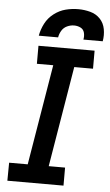

<svg xmlns="http://www.w3.org/2000/svg" viewBox="-62 -989 589 1029"><g transform="rotate(5 232.5 -474.5)"><path d="M18 0H320V-97H232L322 -638H423V-735H121V-638H209L119 -97H19ZM118 -789H222Q225 -808 235.5 -825.5Q246 -843 264.5 -851.5Q283 -860 302 -860Q321 -860 337 -852Q353 -844 357.5 -826Q362 -808 358 -789H462Q468 -822 462 -854.5Q456 -887 434.5 -909.5Q413 -932 381.5 -940.5Q350 -949 317 -949Q283 -949 249.5 -940.5Q216 -932 186.5 -909.5Q157 -887 140.5 -855Q124 -823 118 -789Z"/></g></svg>

Font: Iosevka Sparkle SmBdObl
Style: Regular
Weight: 600
Italic angle: -9°
Designer: Belleve Invis
Foundry: Belleve Invis
Version: Version 4.5.0; ttfautohint (v1.8.3)